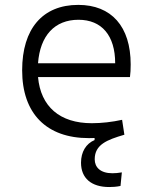

<svg xmlns="http://www.w3.org/2000/svg" viewBox="-20 -547 626 774"><path d="M420.4 207C433.6 207 449.7 206.1 465.8 202.6L471.2 147.9C457 150.4 443.8 151.4 433.1 151.4C384.8 151.4 361.8 127.4 361.8 95.2C361.8 35.6 411.6 16.6 481.4 -3.9L472.2 -64C432.6 -55.2 388.7 -50.3 350.1 -50.3C221.2 -50.3 144 -117.2 133.3 -236.3H503.9C505.9 -250 506.8 -268.1 506.8 -287.1C506.8 -440.4 429.2 -527.3 295.4 -527.3C151.9 -527.3 69.3 -431.2 69.3 -263.7C69.3 -89.4 167 9.8 338.4 9.8C345.7 9.8 353.5 9.8 361.3 9.3V17.6C326.7 32.2 306.6 65.4 306.6 108.9C306.6 171.4 348.1 207 420.4 207ZM133.3 -292C141.6 -403.3 200.2 -467.3 296.4 -467.3C390.1 -467.3 444.3 -403.8 444.3 -292Z"/></svg>

Font: Cascadia Mono Light
Style: Regular
Weight: 300
Monospace: yes
Designer: Aaron Bell
Foundry: Saja Typeworks
Version: Version 2404.023